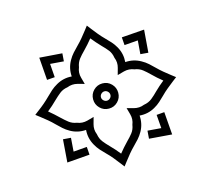

<svg xmlns="http://www.w3.org/2000/svg" viewBox="-151 -1158 1678 1524"><g transform="rotate(-15 688.0 -396.0)"><path d="M688 -974.6 713.9 -940.9Q734.4 -914.1 756.1 -887.9Q777.8 -861.8 802.2 -837.4Q823.2 -816.4 843.5 -794.2Q863.8 -772 879.9 -743.2Q913.1 -684.1 907.7 -615.7Q975.6 -621.1 1034.7 -587.4Q1064 -571.3 1086.2 -551.3Q1108.4 -531.2 1129.4 -510.3Q1153.3 -486.3 1179.7 -464.4Q1206.1 -442.4 1232.9 -421.9L1266.6 -396L1232.9 -370.1Q1206.1 -349.1 1179.4 -327.4Q1152.8 -305.7 1129.4 -281.7Q1108.4 -260.7 1085.9 -240.5Q1063.5 -220.2 1034.7 -204.1Q976.6 -170.9 907.7 -176.3Q913.1 -107.9 879.9 -48.8Q863.8 -20.5 843.5 2.2Q823.2 24.9 802.2 45.4Q778.3 69.3 756.3 95.7Q734.4 122.1 713.9 149.4L688 183.1L662.1 149.4Q641.6 122.1 619.6 95.7Q597.7 69.3 573.2 45.4Q552.2 24.9 532.2 2.4Q512.2 -20 496.1 -48.8Q462.4 -108.4 467.8 -176.3Q398.9 -170.9 340.8 -204.1Q312 -220.2 289.6 -240.5Q267.1 -260.7 246.1 -281.7Q222.2 -306.2 196.3 -327.6Q170.4 -349.1 143.1 -370.1L109.4 -396L143.1 -421.9Q170.4 -441.9 196.3 -464.1Q222.2 -486.3 246.1 -510.3Q267.1 -531.7 289.6 -551.5Q312 -571.3 340.8 -587.4Q399.9 -621.1 467.8 -615.7Q462.4 -683.6 496.1 -743.2Q512.2 -772 532.2 -794.2Q552.2 -816.4 573.2 -837.4Q597.7 -861.8 619.6 -887.9Q641.6 -914.1 662.1 -940.9ZM688 -869.6Q670.9 -848.6 652.8 -827.9Q634.8 -807.1 615.2 -787.6Q589.4 -762.2 568.8 -735.8Q548.3 -709.5 542 -670.9Q524.9 -629.9 537.1 -586.9L552.2 -531.7L497.1 -546.9Q453.6 -558.1 412.6 -541.5Q374.5 -535.6 348.1 -514.9Q321.8 -494.1 295.9 -468.8Q276.4 -449.2 256.1 -431.2Q235.8 -413.1 214.4 -396Q235.8 -377.9 256.6 -359.9Q277.3 -341.8 296.9 -322.3Q322.8 -297.4 349.1 -276.6Q375.5 -255.9 412.6 -250Q452.6 -233.4 497.1 -245.1L552.2 -260.3L537.1 -205.6Q524.9 -162.1 542 -121.1Q548.3 -82.5 569.3 -55.9Q590.3 -29.3 615.2 -4.4Q654.8 35.6 688 77.6Q705.6 56.2 723.6 35.2Q741.7 14.2 761.2 -5.4Q786.1 -29.8 806.9 -56.2Q827.6 -82.5 833.5 -120.6Q850.6 -162.1 838.4 -205.6L823.2 -260.3L878.4 -245.1Q923.3 -233.4 962.9 -250Q1002.9 -256.3 1031 -279.1Q1059.1 -301.8 1084.5 -328.1Q1103 -346.7 1122.3 -363.3Q1141.6 -379.9 1161.6 -396Q1140.1 -413.1 1119.6 -431.2Q1099.1 -449.2 1079.6 -468.8Q1053.7 -494.6 1027.6 -515.1Q1001.5 -535.6 962.9 -541.5Q921.9 -558.1 878.4 -546.9L823.2 -531.7L838.4 -586.9Q850.6 -629.9 833.5 -671.4Q827.6 -709.5 807.4 -735.4Q787.1 -761.2 761.2 -786.6Q741.7 -806.6 723.6 -827.4Q705.6 -848.1 688 -869.6ZM1118.7 -826.2 1104 -640.1 1039.6 -645.5 1048.3 -756.3 937 -747.6 932.1 -812.5ZM257.3 -826.2 443.4 -812.5 438.5 -747.6 327.6 -756.3 335.9 -645 271.5 -640.1ZM688 -499.5Q731 -499.5 761 -469Q791 -438.5 791 -396Q791 -353 761 -322.8Q731 -292.5 688 -292.5Q645 -292.5 614.7 -322.8Q584.5 -353 584.5 -396Q584.5 -439 614.7 -469.2Q645 -499.5 688 -499.5ZM688 -434.6Q672.4 -434.6 660.6 -423.1Q648.9 -411.6 648.9 -396Q648.9 -380.4 660.6 -368.9Q672.4 -357.4 688 -357.4Q703.6 -357.4 715.1 -368.7Q726.6 -379.9 726.6 -396Q726.6 -411.6 715.1 -423.1Q703.6 -434.6 688 -434.6ZM257.3 35.2 271.5 -151.9 335.9 -147 327.6 -35.6 438.5 -44.4 443.4 20.5ZM1118.7 35.2 932.1 20.5 937 -44.4 1048.3 -35.6 1039.6 -146.5 1104 -151.9Z"/></g></svg>

Font: Pinar-FD Bold
Style: Regular
Weight: 700
Designer: Amin Abedi
Version: Version 3.000